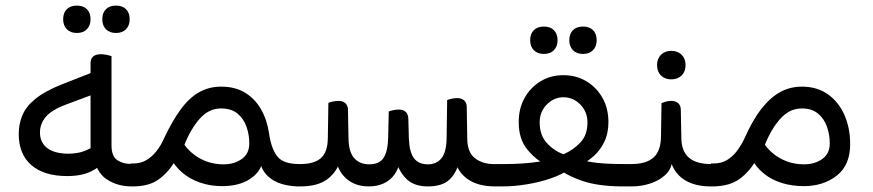

<svg xmlns="http://www.w3.org/2000/svg" viewBox="-20 -667 3124 687"><path d="M314 -116 356 -93Q339 -70 305.5 -53.5Q272 -37 220 -37Q138 -37 92.5 -76Q47 -115 47 -188Q47 -224 60.5 -255.5Q74 -287 107.5 -314Q141 -341 201 -365L313 -409V-329L219 -294Q165 -274 144 -249Q123 -224 123 -193Q123 -158 148 -138Q173 -118 222 -117Q257 -117 281.5 -126.5Q306 -136 325 -149L304 -92V-440Q304 -473 341 -473Q352 -473 363 -470.5Q374 -468 379 -466V-146Q379 -109 399 -94.5Q419 -80 456 -80H463V0H451Q400 0 361 -26Q322 -52 314 -116ZM463 0V-80Q467 -74 470 -64Q473 -54 473 -40Q473 -26 469.5 -15.5Q466 -5 463 0ZM255 -549Q232 -549 219 -562.5Q206 -576 206 -598Q206 -621 219 -634Q232 -647 255 -647Q278 -647 291 -634Q304 -621 304 -598Q304 -576 291 -562.5Q278 -549 255 -549ZM395 -549Q372 -549 359 -562.5Q346 -576 346 -598Q346 -621 359 -634Q372 -647 395 -647Q418 -647 431 -634Q444 -621 444 -598Q444 -576 431 -562.5Q418 -549 395 -549Z M447 0V-82H456Q484 -82 504.5 -94.5Q525 -107 540.5 -127Q556 -147 566 -170Q596 -234 626.5 -275.5Q657 -317 692.5 -337Q728 -357 771 -357Q822 -357 857.5 -335Q893 -313 914.5 -275Q936 -237 943 -188Q951 -134 972.5 -107Q994 -80 1051 -80H1055V0H1050Q1019 0 989 -8.5Q959 -17 937.5 -37.5Q916 -58 909 -92L918 -84Q910 -49 872 -25Q834 -1 774 -1Q732 -1 695 -14Q658 -27 631.5 -50Q605 -73 591 -101L607 -92Q584 -52 549 -26Q514 0 455 0ZM780 -79Q818 -79 845 -98Q872 -117 872 -154Q872 -185 862 -213.5Q852 -242 830 -260.5Q808 -279 771 -279Q727 -279 694.5 -242Q662 -205 640 -149Q663 -117 699.5 -98Q736 -79 780 -79ZM1055 0V-80Q1059 -74 1062 -64Q1065 -54 1065 -40Q1065 -26 1061.5 -15.5Q1058 -5 1055 0Z M1398 -95 1412 -94Q1407 -65 1392.5 -44Q1378 -23 1354.5 -11.5Q1331 0 1299 0Q1253 0 1222 -25.5Q1191 -51 1182 -95L1197 -94Q1188 -55 1153.5 -27.5Q1119 0 1055 0H1039V-80H1055Q1104 -80 1128 -101Q1152 -122 1153 -171L1155 -299Q1159 -301 1170 -303.5Q1181 -306 1191 -306Q1207 -306 1216 -297.5Q1225 -289 1225 -275L1227 -171Q1228 -122 1248 -100.5Q1268 -79 1301 -79Q1338 -79 1353 -103Q1368 -127 1369 -176L1371 -268Q1375 -270 1386 -272.5Q1397 -275 1407 -275Q1423 -275 1431.5 -267Q1440 -259 1441 -244L1443 -171Q1445 -122 1461.5 -100.5Q1478 -79 1511 -79Q1542 -79 1559.5 -100.5Q1577 -122 1578 -171L1580 -309Q1584 -311 1595 -313.5Q1606 -316 1616 -316Q1632 -316 1641 -307.5Q1650 -299 1650 -285L1652 -168Q1653 -121 1680 -100.5Q1707 -80 1746 -80H1763V0H1753Q1690 0 1653.5 -26Q1617 -52 1608 -95L1624 -94Q1616 -52 1590 -26Q1564 0 1511 0Q1459 0 1431.5 -29.5Q1404 -59 1398 -95ZM1763 0V-80Q1767 -74 1770 -64Q1773 -54 1773 -40Q1773 -26 1769.5 -15.5Q1766 -5 1763 0Z M2223 0Q2134 1 2077.5 -15.5Q2021 -32 1979 -62H2018Q1992 -43 1951.5 -29Q1911 -15 1865.5 -7.5Q1820 0 1778 0H1747V-80H1789Q1816 -80 1848 -82Q1880 -84 1908.5 -88.5Q1937 -93 1952 -99L1933 -78Q1897 -95 1866.5 -132.5Q1836 -170 1836 -230Q1836 -279 1857 -316.5Q1878 -354 1914 -376Q1950 -398 1996 -398Q2042 -398 2078.5 -376Q2115 -354 2136 -316.5Q2157 -279 2157 -230Q2157 -190 2142.5 -160Q2128 -130 2106 -110Q2084 -90 2060 -78L2032 -101Q2080 -88 2119 -84Q2158 -80 2214 -80H2239V0ZM1996 -115Q2031 -130 2056.5 -157Q2082 -184 2082 -229Q2082 -267 2056.5 -293Q2031 -319 1996 -319Q1962 -319 1936.5 -293Q1911 -267 1911 -229Q1911 -184 1936 -156Q1961 -128 1996 -115ZM2239 0V-80Q2243 -74 2246 -64Q2249 -54 2249 -40Q2249 -26 2245.5 -15.5Q2242 -5 2239 0ZM1926 -474Q1903 -474 1890 -487.5Q1877 -501 1877 -523Q1877 -546 1890 -559Q1903 -572 1926 -572Q1949 -572 1962 -559Q1975 -546 1975 -523Q1975 -501 1962 -487.5Q1949 -474 1926 -474ZM2066 -474Q2043 -474 2030 -487.5Q2017 -501 2017 -523Q2017 -546 2030 -559Q2043 -572 2066 -572Q2089 -572 2102 -559Q2115 -546 2115 -523Q2115 -501 2102 -487.5Q2089 -474 2066 -474Z M2223 0V-80H2239Q2292 -80 2318 -103Q2344 -126 2345 -176L2347 -298Q2351 -300 2361 -303Q2371 -306 2382 -306Q2398 -306 2407 -297.5Q2416 -289 2416 -274L2418 -171Q2419 -125 2445.5 -102.5Q2472 -80 2524 -80H2540V0H2522Q2486 0 2457 -10Q2428 -20 2408.5 -40Q2389 -60 2380 -90H2385Q2382 -61 2360.5 -41Q2339 -21 2307 -10.5Q2275 0 2240 0ZM2540 0V-80Q2544 -74 2547 -64Q2550 -54 2550 -40Q2550 -26 2546.5 -15.5Q2543 -5 2540 0ZM2382 -383Q2359 -383 2345 -397Q2331 -411 2331 -434Q2331 -457 2345 -471Q2359 -485 2382 -485Q2405 -485 2419 -471Q2433 -457 2433 -434Q2433 -411 2419 -397Q2405 -383 2382 -383Z M2524 0V-82H2533Q2561 -82 2581.5 -94.5Q2602 -107 2617 -127Q2632 -147 2643 -170Q2672 -236 2704 -277Q2736 -318 2771.5 -337.5Q2807 -357 2849 -357Q2904 -357 2942.5 -329.5Q2981 -302 3001.5 -255.5Q3022 -209 3022 -151Q3022 -76 2974 -38.5Q2926 -1 2856 -1Q2813 -1 2776.5 -12.5Q2740 -24 2712.5 -46.5Q2685 -69 2668 -101L2684 -92Q2661 -52 2626 -26.5Q2591 -1 2532 0ZM2857 -79Q2895 -79 2922 -98Q2949 -117 2949 -154Q2949 -185 2939 -213.5Q2929 -242 2907 -260.5Q2885 -279 2849 -279Q2805 -279 2772 -242Q2739 -205 2717 -149Q2740 -117 2776.5 -98Q2813 -79 2857 -79Z"/></svg>

Font: Baloo Bhaijaan 2
Style: Regular
Weight: 400
Designer: Sanskriti Dholi, Noopur Datye and Ek Type
Foundry: Ek Type
Version: Version 1.701